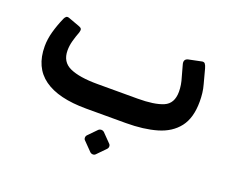

<svg xmlns="http://www.w3.org/2000/svg" viewBox="-102 -572 1125 940"><g transform="rotate(20 460.0 -101.5)"><path d="M349 4Q204 4 129 -50Q54 -104 54 -214Q54 -251 65 -290.5Q76 -330 94 -371Q98 -380 104 -384.5Q110 -389 124 -383L176 -364Q188 -360 191 -354Q194 -348 190 -335Q180 -309 173 -283.5Q166 -258 166 -233Q166 -173 216 -150.5Q266 -128 359 -128H569Q656 -128 702 -147.5Q748 -167 748 -229Q748 -264 736 -302L720 -360Q712 -387 736 -393L799 -406Q813 -410 819 -402.5Q825 -395 829 -380L849 -305Q855 -284 857.5 -262.5Q860 -241 860 -218Q860 -133 822.5 -84.5Q785 -36 716.5 -16Q648 4 556 4ZM470 198Q464 204 455.5 203.5Q447 203 441 197L398 153Q392 148 392 139.5Q392 131 398 125L441 81Q447 76 455 76Q463 76 469 81L512 125Q519 131 519 139.5Q519 148 513 154Z"/></g></svg>

Font: Rubik Medium
Style: Regular
Weight: 500
Designer: Hubert and Fischer
Foundry: Hubert and Fischer
Version: Version 2.300; ttfautohint (v1.8.4.7-5d5b);gftools[0.9.30]